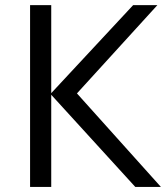

<svg xmlns="http://www.w3.org/2000/svg" viewBox="-20 -734 652 754"><path d="M611.8 0H511.2L181.2 -361.8V0H98.1V-713.9H181.2V-368.2L502.9 -713.9H598.1L282.2 -367.2Z"/></svg>

Font: XL-Viking
Style: Regular
Weight: 400
Foundry: Ascender Corporation
Version: Version 1.10 March 23, 2015